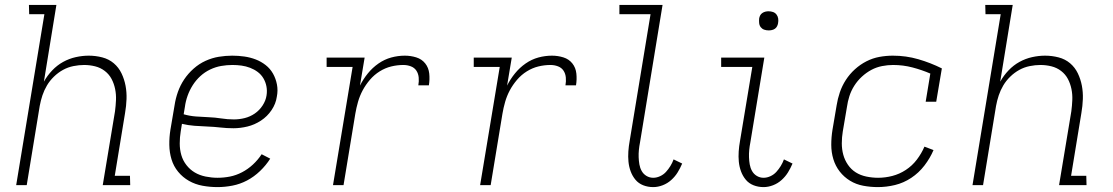

<svg xmlns="http://www.w3.org/2000/svg" viewBox="-20 -755 4540 783"><path d="M46 0 161 -697H99L98 -735H210L159 -422Q173 -447 193 -468Q213 -489 237.5 -502.5Q262 -516 289 -522Q316 -528 342 -528Q370 -528 397 -521Q424 -514 444 -497Q464 -480 475.5 -456Q487 -432 492 -405.5Q497 -379 496 -351Q495 -323 490 -294L448 -38H510L511 0H399L449 -301Q452 -324 453 -347Q454 -370 449.5 -392Q445 -414 435 -433Q425 -452 407.5 -465.5Q390 -479 368 -484.5Q346 -490 323 -490Q302 -490 279.5 -485.5Q257 -481 237 -470Q217 -459 200 -442.5Q183 -426 171.5 -406.5Q160 -387 153 -366Q146 -345 142 -323L89 0Z M867 8Q836 8 806 2.5Q776 -3 750.5 -17.5Q725 -32 706.5 -54.5Q688 -77 679.5 -105Q671 -133 670.5 -164Q670 -195 675 -226L692 -326Q696 -353 705.5 -380Q715 -407 731 -431Q747 -455 769.5 -475Q792 -495 818.5 -507Q845 -519 872.5 -523.5Q900 -528 927 -528Q952 -528 976.5 -524.5Q1001 -521 1023 -512.5Q1045 -504 1063.5 -489.5Q1082 -475 1093.5 -454.5Q1105 -434 1109.5 -410Q1114 -386 1109 -361Q1105 -332 1087.5 -306Q1070 -280 1044 -263Q1018 -246 989 -239Q960 -232 932 -232Q905 -232 879 -235Q853 -238 826 -239Q799 -240 773 -242Q747 -244 722 -250L717 -219Q713 -195 713 -170Q713 -145 719.5 -122.5Q726 -100 740.5 -81.5Q755 -63 774.5 -51.5Q794 -40 818.5 -35Q843 -30 867 -30Q893 -30 918 -35Q943 -40 967 -52.5Q991 -65 1011.5 -84Q1032 -103 1047 -126L1082 -108Q1065 -81 1040.5 -57.5Q1016 -34 987.5 -19Q959 -4 928 2Q897 8 867 8ZM934 -268Q956 -268 978 -273.5Q1000 -279 1019 -292Q1038 -305 1051 -325Q1064 -345 1067 -366Q1070 -385 1066.5 -403Q1063 -421 1054 -436Q1045 -451 1031 -461.5Q1017 -472 1000 -478.5Q983 -485 965 -487.5Q947 -490 928 -490Q905 -490 882 -486Q859 -482 837 -471.5Q815 -461 797 -444.5Q779 -428 766 -407.5Q753 -387 745 -364.5Q737 -342 734 -319L729 -289Q753 -282 779 -280Q805 -278 831 -277Q857 -276 882.5 -272Q908 -268 934 -268Z M1338 0 1418 -482H1312V-520H1467L1448 -406Q1461 -432 1480 -455.5Q1499 -479 1523.5 -496Q1548 -513 1575.5 -520.5Q1603 -528 1631 -528Q1655 -528 1677.5 -521Q1700 -514 1714 -496.5Q1728 -479 1730.5 -455Q1733 -431 1729 -407H1686Q1689 -423 1687.5 -439Q1686 -455 1678 -467Q1670 -479 1655.5 -484.5Q1641 -490 1625 -490Q1600 -490 1575.5 -484Q1551 -478 1528.5 -464Q1506 -450 1488.5 -429.5Q1471 -409 1459 -386.5Q1447 -364 1440 -339.5Q1433 -315 1429 -291L1381 0Z M1938 0 2018 -482H1912V-520H2067L2048 -406Q2061 -432 2080 -455.5Q2099 -479 2123.5 -496Q2148 -513 2175.5 -520.5Q2203 -528 2231 -528Q2255 -528 2277.5 -521Q2300 -514 2314 -496.5Q2328 -479 2330.5 -455Q2333 -431 2329 -407H2286Q2289 -423 2287.5 -439Q2286 -455 2278 -467Q2270 -479 2255.5 -484.5Q2241 -490 2225 -490Q2200 -490 2175.5 -484Q2151 -478 2128.5 -464Q2106 -450 2088.5 -429.5Q2071 -409 2059 -386.5Q2047 -364 2040 -339.5Q2033 -315 2029 -291L1981 0Z M2644 8Q2622 8 2603 0.5Q2584 -7 2571.5 -22Q2559 -37 2552 -56Q2545 -75 2543 -95.5Q2541 -116 2542.5 -137.5Q2544 -159 2548 -181L2633 -697H2506V-735H2682L2590 -174Q2587 -159 2585.5 -144Q2584 -129 2584.5 -114Q2585 -99 2587.5 -84.5Q2590 -70 2597 -57.5Q2604 -45 2616.5 -37.5Q2629 -30 2644 -30Q2658 -30 2672 -36.5Q2686 -43 2696 -54Q2706 -65 2714 -78Q2722 -91 2727 -105L2762 -88Q2754 -69 2743.5 -52Q2733 -35 2717.5 -21Q2702 -7 2682.5 0.5Q2663 8 2644 8Z M3094 8Q3072 8 3053 0.5Q3034 -7 3021.5 -22Q3009 -37 3002 -56Q2995 -75 2993 -95.5Q2991 -116 2992.5 -137.5Q2994 -159 2998 -181L3048 -482H2921V-520H3097L3040 -174Q3037 -159 3035.5 -144Q3034 -129 3034.5 -114Q3035 -99 3037.5 -84.5Q3040 -70 3047 -57.5Q3054 -45 3066.5 -37.5Q3079 -30 3094 -30Q3108 -30 3122 -36.5Q3136 -43 3146 -54Q3156 -65 3164 -78Q3172 -91 3177 -105L3212 -88Q3204 -69 3193.5 -52Q3183 -35 3167.5 -21Q3152 -7 3132.5 0.5Q3113 8 3094 8ZM3115 -631Q3105 -631 3096.5 -634Q3088 -637 3082.5 -644Q3077 -651 3076 -660.5Q3075 -670 3076 -680Q3077 -686 3080 -692Q3083 -698 3089 -702Q3095 -706 3101.5 -707.5Q3108 -709 3114 -709Q3124 -709 3132.5 -706Q3141 -703 3146.5 -696Q3152 -689 3153.5 -679.5Q3155 -670 3153 -660Q3152 -654 3149 -648Q3146 -642 3140.5 -638Q3135 -634 3128 -632.5Q3121 -631 3115 -631Z M3560 8Q3530 8 3500.5 2.5Q3471 -3 3446.5 -18Q3422 -33 3404.5 -55.5Q3387 -78 3378.5 -106Q3370 -134 3370 -164.5Q3370 -195 3375 -226L3392 -326Q3396 -352 3405 -378.5Q3414 -405 3429.5 -429Q3445 -453 3466.5 -472.5Q3488 -492 3513.5 -505Q3539 -518 3566.5 -523Q3594 -528 3621 -528Q3675 -528 3725 -513.5Q3775 -499 3821 -476L3798 -340H3755L3774 -455Q3739 -470 3701 -480Q3663 -490 3622 -490Q3600 -490 3577 -485.5Q3554 -481 3533.5 -470Q3513 -459 3495 -442.5Q3477 -426 3464 -405.5Q3451 -385 3444 -363Q3437 -341 3434 -319L3417 -219Q3413 -195 3413 -170.5Q3413 -146 3419 -124Q3425 -102 3438 -83Q3451 -64 3470 -52Q3489 -40 3513 -35Q3537 -30 3561 -30Q3590 -30 3619 -37.5Q3648 -45 3674 -62Q3700 -79 3719 -104Q3738 -129 3750 -157L3787 -143Q3773 -110 3750 -80Q3727 -50 3696 -29.5Q3665 -9 3630 -0.5Q3595 8 3560 8Z M3946 0 4061 -697H3999L3998 -735H4110L4059 -422Q4073 -447 4093 -468Q4113 -489 4137.5 -502.5Q4162 -516 4189 -522Q4216 -528 4242 -528Q4270 -528 4297 -521Q4324 -514 4344 -497Q4364 -480 4375.5 -456Q4387 -432 4392 -405.5Q4397 -379 4396 -351Q4395 -323 4390 -294L4348 -38H4410L4411 0H4299L4349 -301Q4352 -324 4353 -347Q4354 -370 4349.5 -392Q4345 -414 4335 -433Q4325 -452 4307.5 -465.5Q4290 -479 4268 -484.5Q4246 -490 4223 -490Q4202 -490 4179.5 -485.5Q4157 -481 4137 -470Q4117 -459 4100 -442.5Q4083 -426 4071.5 -406.5Q4060 -387 4053 -366Q4046 -345 4042 -323L3989 0Z"/></svg>

Font: Iosevka Etoile Extralight
Style: Italic
Weight: 200
Italic angle: -9°
Designer: Belleve Invis
Foundry: Belleve Invis
Version: Version 22.1.2; ttfautohint (v1.8.4)